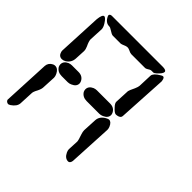

<svg xmlns="http://www.w3.org/2000/svg" viewBox="-191 -911 1032 1032"><g transform="rotate(45 325.0 -395.0)"><path d="M3 -45 16 -315Q18 -340 42 -352Q49 -355 55 -355Q77 -355 90 -328Q96 -316 96 -305L92 -225Q91 -210 76 -183Q71 -172 70 -165L66 -80Q64 -55 34 -35Q25 -30 21 -30Q6 -33 3 -45ZM24 -440 36 -690Q40 -728 53 -730Q64 -730 81 -703Q93 -684 93 -670L89 -590Q89 -576 102 -549Q109 -534 109 -520L106 -460Q104 -428 76 -411Q65 -405 55 -405Q32 -405 25 -431Q24 -435 24 -440ZM80 -760H470Q494 -759 495 -748Q495 -734 469 -711Q460 -703 455 -702H440Q431 -702 417 -692Q410 -688 405 -688H300Q292 -688 276 -696Q268 -700 260 -700Q250 -700 228 -690Q223 -688 220 -688H160Q151 -688 130 -702Q119 -710 110 -710Q82 -710 67 -743Q65 -748 65 -750Q67 -759 80 -760ZM424 -450 428 -535Q429 -542 444 -573Q451 -589 452 -600L455 -680Q457 -699 493 -720Q501 -725 505 -725Q515 -725 518 -706Q519 -703 519 -700L503 -420Q502 -405 480 -401Q475 -400 471 -400Q459 -400 438 -424Q424 -439 424 -450ZM424 -90 427 -150Q427 -160 415 -194Q410 -209 410 -220L414 -300Q416 -333 452 -351Q460 -355 465 -355Q482 -355 493 -329Q497 -319 497 -310L484 -60Q481 -41 468 -40Q443 -40 429 -70Q424 -81 424 -90ZM165 -340H119Q88 -340 73 -364Q69 -373 69 -380Q69 -404 96 -416Q107 -420 117 -420H167Q198 -420 211 -395Q215 -387 215 -380Q215 -357 187 -345Q176 -340 165 -340ZM405 -340H309Q278 -340 263 -364Q259 -373 259 -380Q259 -404 286 -416Q297 -420 307 -420H407Q438 -420 451 -395Q455 -387 455 -380Q455 -357 427 -345Q416 -340 405 -340Z"/></g></svg>

Font: Segment14
Style: Regular
Weight: 400
Monospace: yes
Designer: Paul Flo Williams
Foundry: His Deeds Are Dust
Version: Version 1.002